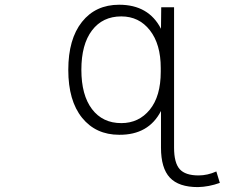

<svg xmlns="http://www.w3.org/2000/svg" viewBox="-20 -553 1040 803"><path d="M487.3 -38.1Q560.5 -38.1 606.4 -94.2Q652.3 -150.4 652.3 -252.9V-268.6Q652.3 -368.2 606.9 -426.3Q561.5 -484.4 487.3 -484.4Q409.2 -484.4 364.7 -425.8Q320.3 -367.2 320.3 -261.2Q320.3 -155.3 364.7 -96.7Q409.2 -38.1 487.3 -38.1ZM653.3 -88.9Q601.6 11.7 478.5 10.7Q380.9 10.7 323.2 -60.5Q265.6 -131.8 265.6 -260.7Q265.6 -389.6 322.8 -461.4Q379.9 -533.2 478.5 -533.2Q601.6 -533.2 653.3 -432.6L654.3 -522.5H708V64.5Q708 127.9 731.4 154.3Q754.9 180.7 810.5 180.7Q847.7 180.7 884.8 164.1L899.4 211.9Q853.5 228.5 807.6 229.5Q727.5 229.5 690.4 189.9Q653.3 150.4 653.3 64.5Z"/></svg>

Font: Gen Shin Gothic Monospace Light
Style: Regular
Weight: 300
Designer: [Source Han Sans]
Ryoko NISHIZUKA  (kana & ideographs); Paul D. Hunt (Latin, Greek & Cyrillic); Wenlong ZHANG  (bopomofo
Version: Version 1.002.20150607